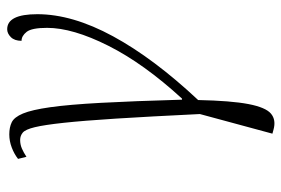

<svg xmlns="http://www.w3.org/2000/svg" viewBox="-148 -438 803 548"><g transform="rotate(-90 254.0 -163.5)"><path d="M158 215 147 212 203 5Q196 -140 190 -234Q184 -328 178 -383.5Q172 -439 165.5 -466Q159 -493 150 -500.5Q141 -508 129 -508Q116 -508 104.5 -503Q93 -498 81 -490L75 -514Q89 -525 107.5 -532Q126 -539 145 -539Q165 -539 179.5 -532Q194 -525 204.5 -500Q215 -475 222.5 -422Q230 -369 235 -277.5Q240 -186 244 -46H247Q347 -155 398 -256.5Q449 -358 449 -431Q449 -475 437.5 -489.5Q426 -504 412 -504Q412 -524 422.5 -534.5Q433 -545 445 -545Q488 -545 488 -459Q488 -359 425 -243Q362 -127 243 0Q241 94 231.5 143.5Q222 193 204 208Q186 223 158 215Z"/></g></svg>

Font: Noto Serif ExtraLight
Style: Italic
Weight: 200
Italic angle: -12°
Designer: Monotype Design Team
Foundry: Monotype Imaging Inc.
Version: Version 2.014; ttfautohint (v1.8.4.7-5d5b)